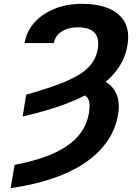

<svg xmlns="http://www.w3.org/2000/svg" viewBox="-20 -757 707 990"><path d="M96.5 -156.4 115.3 -268.9Q211.5 -296.1 278.7 -321.1Q345.9 -346 388.8 -372.8Q431.7 -399.5 454.3 -431.3Q476.9 -463 483.9 -503.6Q493.3 -560.4 467.3 -588.3Q441.2 -616.2 382.8 -616Q347.4 -616.2 320.8 -606Q294.1 -595.8 278 -577.7Q261.9 -559.6 257.9 -535.1H106.7Q116.8 -595.6 157.6 -641Q198.4 -686.4 261.8 -711.8Q325.3 -737.3 403.1 -737.3Q483.9 -737.3 540.7 -713.4Q597.6 -689.5 623.6 -641.8Q649.5 -594 636.8 -521.5Q625.6 -456.5 587 -401.9Q548.3 -347.2 481.5 -302.2Q414.7 -257.3 318.7 -221.1Q222.6 -185 96.5 -156.4ZM370.1 -277.1 417.1 -364.5Q478.7 -361.4 520.9 -337.5Q563 -313.6 581.2 -270.4Q599.3 -227.2 588.6 -165.8Q575 -86.1 528.9 -22.6Q482.7 41 409.8 88.2Q336.9 135.4 241.8 166.4Q146.7 197.4 35.1 212.9L55.3 93Q138 77.5 204.6 54.3Q271.3 31.2 320.4 -1.3Q369.5 -33.8 399.4 -76.5Q429.3 -119.2 438.4 -172.9Q447.6 -227.9 432.1 -251.2Q416.7 -274.5 370.1 -277.1Z"/></svg>

Font: Inter
Style: Italic
Weight: 400
Italic angle: -9.3988°
Designer: Rasmus Andersson
Foundry: rsms
Version: Version 4.001;git-66647c0bb